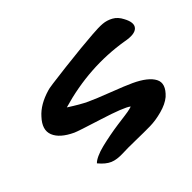

<svg xmlns="http://www.w3.org/2000/svg" viewBox="-75 -503 505 504"><g transform="rotate(-20 177.0 -250.5)"><path d="M279 -250Q323 -250 342.5 -235Q362 -220 348 -186Q340 -169 321 -153Q302 -137 283.5 -128Q265 -119 235.5 -106Q206 -93 193 -86Q172 -75 156 -74.5Q140 -74 119 -84Q121 -91 129.5 -101Q138 -111 150.5 -121Q163 -131 177.5 -141.5Q192 -152 206 -161Q220 -170 231 -177Q242 -184 248 -189Q254 -194 253 -194Q236 -198 168.5 -189Q101 -180 91 -180Q50 -180 31.5 -197.5Q13 -215 24 -249Q33 -280 65 -308Q68 -312 128 -349Q188 -386 224 -406Q245 -418 258.5 -423Q272 -428 287 -427Q302 -426 316 -415Q339 -398 334 -383Q329 -368 297 -360Q186 -329 95 -249Q131 -244 152.5 -244Q174 -244 216.5 -247Q259 -250 279 -250Z"/></g></svg>

Font: Long Cang
Style: Regular
Weight: 400
Designer: ZhongQi
Foundry: ZhongQi
Version: Version 2.001